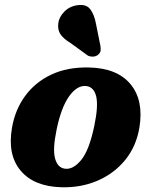

<svg xmlns="http://www.w3.org/2000/svg" viewBox="-20 -758 622 791"><path d="M346.5 -480Q462.5 -477.5 517.5 -411.5Q572.5 -345.5 554.5 -233.5Q542 -156.5 496.8 -100.2Q451.5 -44 383.2 -14.2Q315 15.5 233.5 13.5Q120 10.5 65 -55Q10 -120.5 29.5 -232Q42 -305.5 83.2 -362.2Q124.5 -419 191 -450.5Q257.5 -482 346.5 -480ZM247.5 -63Q281 -58.5 314.2 -98.5Q347.5 -138.5 368.5 -239.5Q385.5 -321 376.5 -360Q367.5 -399 336 -403.5Q298.5 -408 265.2 -362Q232 -316 213 -223Q196.5 -144 206.8 -105.5Q217 -67 247.5 -63ZM375.5 -659.5 393.5 -570Q395.5 -559.5 394.5 -549.8Q393.5 -540 383.5 -532Q374.5 -525 362.8 -524.8Q351 -524.5 342 -529L271 -580.5Q242 -598 229.5 -616.2Q217 -634.5 220 -661Q222.5 -686.5 244.2 -709.2Q266 -732 298.5 -736.5Q335 -742 351.8 -720Q368.5 -698 375.5 -659.5Z"/></svg>

Font: Fraunces 9pt S050
Style: Bold Italic
Weight: 700
Italic angle: -16°
Version: Version 1.000; ttfautohint (v1.8.3)